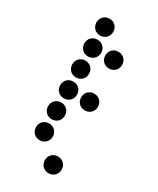

<svg xmlns="http://www.w3.org/2000/svg" viewBox="-177 -747 654 794"><g transform="rotate(30 150.0 -350.0)"><path d="M100 -610C123 -610 140 -627 140 -650C140 -673 123 -690 100 -690C77 -690 60 -673 60 -650C60 -627 77 -610 100 -610ZM100 -510C123 -510 140 -527 140 -550C140 -573 123 -590 100 -590C77 -590 60 -573 60 -550C60 -527 77 -510 100 -510ZM200 -510C223 -510 240 -527 240 -550C240 -573 223 -590 200 -590C177 -590 160 -573 160 -550C160 -527 177 -510 200 -510ZM100 -410C123 -410 140 -427 140 -450C140 -473 123 -490 100 -490C77 -490 60 -473 60 -450C60 -427 77 -410 100 -410ZM100 -310C123 -310 140 -327 140 -350C140 -373 123 -390 100 -390C77 -390 60 -373 60 -350C60 -327 77 -310 100 -310ZM200 -310C223 -310 240 -327 240 -350C240 -373 223 -390 200 -390C177 -390 160 -373 160 -350C160 -327 177 -310 200 -310ZM100 -210C123 -210 140 -227 140 -250C140 -273 123 -290 100 -290C77 -290 60 -273 60 -250C60 -227 77 -210 100 -210ZM100 -110C123 -110 140 -127 140 -150C140 -173 123 -190 100 -190C77 -190 60 -173 60 -150C60 -127 77 -110 100 -110ZM200 -10C223 -10 240 -27 240 -50C240 -73 223 -90 200 -90C177 -90 160 -73 160 -50C160 -27 177 -10 200 -10Z"/></g></svg>

Font: TINY 5x3 80
Style: Regular
Weight: 200
Designer: Jack Halten Fahnestock
Foundry: Velvetyne Type Foundry
Version: Version 1.002;hotconv 1.0.109;makeotfexe 2.5.65596